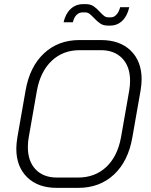

<svg xmlns="http://www.w3.org/2000/svg" viewBox="-20 -902 729 930"><path d="M59 -182Q59 -204 64 -236L104 -464Q124 -579 193 -643.5Q262 -708 365 -708H469Q561 -708 613.5 -656.5Q666 -605 666 -518Q666 -496 661 -464L621 -236Q601 -121 532 -56.5Q463 8 359 8H255Q164 8 111.5 -43.5Q59 -95 59 -182ZM358 -42Q440 -42 494.5 -93Q549 -144 566 -236L606 -464Q610 -487 610 -511Q610 -580 572 -619.5Q534 -659 468 -659H366Q285 -659 230.5 -607.5Q176 -556 159 -464L119 -236Q115 -215 115 -189Q115 -121 152.5 -81.5Q190 -42 256 -42ZM435 -815Q422 -829 413 -835.5Q404 -842 392 -842H380Q363 -842 350.5 -829.5Q338 -817 333 -794H288Q297 -835 322 -858.5Q347 -882 383 -882H395Q418 -882 433 -872Q448 -862 464 -844Q477 -830 485.5 -824Q494 -818 505 -818H517Q532 -818 544 -831Q556 -844 562 -867H606Q597 -825 572.5 -801.5Q548 -778 514 -778H503Q481 -778 466.5 -787.5Q452 -797 435 -815Z"/></svg>

Font: Bai Jamjuree Light
Style: Italic
Weight: 300
Italic angle: -10°
Version: Version 1.000; ttfautohint (v1.6)